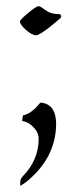

<svg xmlns="http://www.w3.org/2000/svg" viewBox="-20 -438 240 626"><path d="M98 -323Q84 -323 64 -341Q45 -358 45 -368Q45 -374 77 -400Q100 -418 106 -418Q109 -418 117 -413Q122 -409 127.5 -405.5Q133 -402 138 -399Q152 -392 173 -392Q177 -392 179 -387Q181 -383 176 -378Q173 -375 165.5 -369Q158 -363 145 -352Q108 -323 98 -323ZM46 168V155Q46 145 55 136Q106 83 106 15Q106 -6 90 -22Q76 -39 52 -44L55 -62Q74 -65 95 -85L106 -97Q112 -105 116 -103Q163 -97 163 -33Q162 76 67 154Q62 158 56.5 161.5Q51 165 46 168Z"/></svg>

Font: Luxurious Roman
Style: Regular
Weight: 400
Designer: Robert E. Leuschke
Foundry: Robert E. Leuschke
Version: Version 1.010; ttfautohint (v1.8.3)